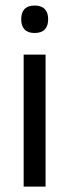

<svg xmlns="http://www.w3.org/2000/svg" viewBox="-20 -690 256 710"><path d="M67.5 0V-488H148.5V0ZM108 -568Q83 -568 70.8 -581.2Q58.5 -594.5 58.5 -617.5V-620Q58.5 -643.5 70.8 -656.5Q83 -669.5 108 -669.5Q133 -669.5 145.5 -656.5Q158 -643.5 158 -620V-617.5Q158 -594 145.5 -581Q133 -568 108 -568Z"/></svg>

Font: Anek Gujarati
Style: Regular
Weight: 400
Designer: Mrunmayee Ghaisas (Gujarati), Yesha Goshar (Latin)
Foundry: Ek Type
Version: Version 1.003